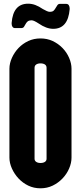

<svg xmlns="http://www.w3.org/2000/svg" viewBox="-20 -1008 438 1039"><path d="M367 -155Q367 -126 354 -96Q341 -66 318 -42Q295 -18 265 -3.5Q235 11 199 11Q163 11 133 -3.5Q103 -18 80.5 -42Q58 -66 44.5 -96Q31 -126 31 -155V-636Q31 -665 44.5 -695Q58 -725 80.5 -748.5Q103 -772 133 -786Q163 -800 199 -800Q235 -800 265 -786Q295 -772 318 -748.5Q341 -725 354 -695Q367 -665 367 -636ZM232 -641Q232 -653 223 -659Q214 -665 199 -665Q185 -665 176 -659Q167 -653 167 -641V-149Q167 -138 176 -132Q185 -126 199 -126Q214 -126 223 -132Q232 -138 232 -149ZM357 -958Q348 -852 268 -852Q231 -852 189 -881Q163 -898 152 -898Q136 -898 129 -891.5Q122 -885 118 -877Q114 -869 109.5 -862.5Q105 -856 94 -856H62Q52 -856 47.5 -863Q43 -870 43 -880V-884Q51 -988 132 -988Q152 -988 171 -981Q190 -974 212 -959Q224 -952 233.5 -948Q243 -944 249 -944Q264 -944 270.5 -950.5Q277 -957 281.5 -965.5Q286 -974 291 -980.5Q296 -987 304 -987H338Q348 -987 352.5 -979.5Q357 -972 357 -962Z"/></svg>

Font: H.H. Samuel
Style: Regular
Weight: 900
Width: 1
Designer: deFharo
Foundry: deFharo
Version: Version 1.009